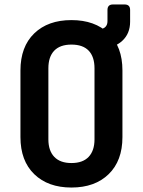

<svg xmlns="http://www.w3.org/2000/svg" viewBox="-20 -830 640 860"><path d="M410.2 -614.5Q388.9 -614.5 388.9 -635.9V-678.6Q388.9 -700 410.2 -700H426.4Q443 -700 452.2 -709.5Q461.4 -719 461.4 -735V-785.3Q461.4 -810 486.1 -810H538.1Q562.8 -810 562.8 -785.3V-732.9Q562.8 -679.4 527.5 -647Q492.3 -614.5 434.4 -614.5ZM300 10Q195 10 133.3 -49.9Q71.6 -109.9 71.6 -215.9V-514.1Q71.6 -620.7 133.3 -680.4Q195 -740 300 -740Q405 -740 466.7 -680.4Q528.4 -620.7 528.4 -514.6V-215.9Q528.4 -109.9 466.7 -49.9Q405 10 300 10ZM300 -99.7Q350.8 -99.7 377 -127.3Q403.3 -155 403.3 -205.9V-524.1Q403.3 -575.6 377.3 -603Q351.4 -630.3 300 -630.3Q249 -630.3 222.9 -603Q196.7 -575.6 196.7 -524.1V-205.9Q196.7 -155 223.2 -127.3Q249.6 -99.7 300 -99.7Z"/></svg>

Font: Pitagon Sans Mono
Style: Regular
Weight: 400
Monospace: yes
Designer: Travis Tran
Foundry: Pitagon
Version: Version 1.001;gftools[0.9.26]